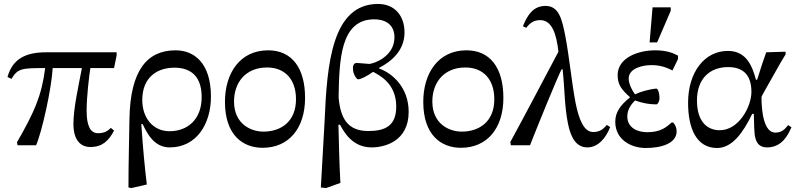

<svg xmlns="http://www.w3.org/2000/svg" viewBox="-20 -736 4034 973"><path d="M438 9C499 9 531 -23 558 -74L542 -88C528 -75 513 -61 477 -61C435 -61 419 -104 419 -175C419 -248 432 -354 438 -391H558L571 -455V-471H214C110 -471 44 -438 18 -346L38 -336C70 -390 92 -391 209 -391C191 -250 153 -166 66 -15L69 0H163C193 -69 241 -286 247 -391H395C378 -300 352 -188 352 -106C352 -41 378 9 438 9Z M724 199C713 105 706 34 696 -107H703C727 -56 763 11 840 11C976 11 1049 -108 1049 -246C1049 -417 964 -481 870 -481C727 -481 640 -382 636 -132C635 -41 631 81 631 214L646 217ZM839 -71C755 -71 701 -139 701 -229C701 -344 776 -393 864 -393C930 -393 1002 -365 1002 -244C1002 -131 931 -71 839 -71Z M1311 13C1442 13 1526 -84 1526 -240C1526 -392 1459 -481 1339 -481C1195 -481 1120 -364 1120 -220C1120 -52 1210 13 1311 13ZM1315 -69C1252 -69 1166 -107 1166 -222C1166 -319 1226 -394 1333 -394C1426 -394 1480 -332 1480 -233C1480 -118 1402 -69 1315 -69Z M1705 191C1700 103 1697 -20 1695 -104H1703C1726 -62 1768 11 1864 11C1928 11 2051 -19 2051 -169C2051 -291 1971 -364 1901 -389V-392C1957 -421 2030 -475 2030 -572C2030 -655 1981 -716 1896 -716C1663 -716 1637 -414 1625 -123L1606 214L1632 217ZM1696 -242C1699 -432 1705 -638 1876 -638C1941 -638 1979 -605 1979 -547C1979 -449 1874 -413 1851 -412C1848 -412 1798 -417 1788 -417C1771 -417 1767 -400 1769 -382C1771 -358 1787 -334 1795 -334C1807 -334 1839 -349 1871 -372C1901 -355 1988 -315 1988 -196C1988 -99 1933 -72 1846 -72C1740 -72 1705 -139 1696 -242Z M2316 13C2447 13 2531 -84 2531 -240C2531 -392 2464 -481 2344 -481C2200 -481 2125 -364 2125 -220C2125 -52 2215 13 2316 13ZM2320 -69C2257 -69 2171 -107 2171 -222C2171 -319 2231 -394 2338 -394C2431 -394 2485 -332 2485 -233C2485 -118 2407 -69 2320 -69Z M2957 11C3010 11 3051 -36 3072 -92L3055 -103C3035 -78 3016 -67 2986 -67C2939 -67 2914 -130 2897 -214C2876 -324 2867 -436 2844 -558C2828 -637 2813 -706 2745 -706C2684 -706 2654 -663 2630 -603L2647 -595C2667 -622 2688 -634 2718 -634C2778 -634 2800 -562 2810 -474C2735 -333 2642 -155 2566 -16L2569 0H2666C2705 -100 2803 -340 2826 -385H2831C2842 -289 2840 -201 2858 -111C2873 -35 2902 11 2957 11Z M3252 14C3328 14 3409 -7 3409 -71C3409 -88 3402 -103 3392 -115H3383C3358 -92 3328 -66 3260 -66C3211 -66 3159 -88 3159 -146C3159 -184 3181 -209 3198 -227C3234 -214 3268 -207 3306 -207C3313 -207 3322 -221 3322 -239C3322 -268 3313 -287 3306 -287C3270 -284 3222 -270 3198 -258C3182 -279 3166 -312 3166 -338C3166 -390 3236 -406 3281 -406C3327 -406 3358 -394 3388 -379L3416 -437V-454C3389 -469 3355 -481 3300 -481C3213 -481 3110 -443 3110 -355C3110 -306 3131 -281 3172 -244V-242C3124 -203 3098 -168 3098 -119C3098 -26 3181 14 3252 14ZM3310 -521 3379 -681V-699H3287L3272 -521Z M3614 14C3691 14 3746 -64 3792 -159H3800C3802 -126 3801 -99 3803 -74C3805 -21 3821 11 3868 11C3949 11 3978 -64 3991 -91L3974 -102C3958 -81 3941 -64 3909 -64C3851 -64 3839 -171 3839 -244C3839 -249 3880 -319 3939 -424L3961 -460V-474L3863 -471C3850 -435 3837 -397 3817 -332H3811C3794 -393 3767 -478 3669 -478C3550 -478 3467 -370 3467 -215C3467 -86 3509 14 3614 14ZM3627 -76C3573 -76 3512 -110 3512 -227C3512 -335 3575 -396 3670 -396C3739 -396 3788 -363 3788 -270C3788 -198 3726 -76 3627 -76Z"/></svg>

Font: STIX Two Text
Style: Regular
Weight: 400
Designer: Ross Mills, John Hudson & Paul Hanslow, Tiro Typeworks Ltd; with prior portions MicroPress Inc., and Coen Hoffman.
Foundry: Tiro Typeworks Ltd
Version: Version 2.13 b171